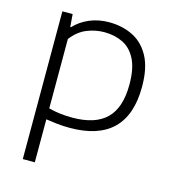

<svg xmlns="http://www.w3.org/2000/svg" viewBox="-113 -643 859 956"><g transform="rotate(15 316.0 -165.0)"><path d="M92.5 220V-541.5H145.5L150.5 -476.5H154.5Q186 -510.5 231.8 -530Q277.5 -549.5 332.5 -549.5Q400 -549.5 454.5 -522.8Q509 -496 541 -437Q573 -378 573 -281Q573 9.5 277 9.5Q243.5 9.5 211.8 6Q180 2.5 154.5 -1.5V220ZM276.5 -43Q394.5 -43 452 -99.5Q509.5 -156 509.5 -275.5Q509.5 -357 485.2 -405.2Q461 -453.5 418.5 -474.5Q376 -495.5 321.5 -495.5Q275.5 -495.5 231.8 -477.5Q188 -459.5 154.5 -415.5V-58Q208.5 -43 276.5 -43Z"/></g></svg>

Font: Encode Sans Expanded Expanded Light
Style: Regular
Weight: 300
Width: 7
Designer: Multiple Designers
Foundry: Impallari Type
Version: Version 3.000; ttfautohint (v1.8.3) -l 8 -r 50 -G 200 -x 14 